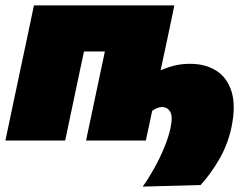

<svg xmlns="http://www.w3.org/2000/svg" viewBox="-38 -522 932 713"><path d="M492 171Q513.5 141 534.2 103.8Q555 66.5 571.2 27.8Q587.5 -11 595 -45.5Q604.5 -90 594 -107.2Q583.5 -124.5 563.5 -124.5Q546.5 -124.5 527 -110Q520 -76.5 514.8 -52.2Q509.5 -28 503.5 0H281.5Q292.5 -51.5 302.8 -100.5Q313 -149.5 326.5 -213L337 -263Q341 -282.5 344.8 -299.2Q348.5 -316 351.5 -331H274Q271 -316 267.2 -299.2Q263.5 -282.5 259.5 -263.5L249 -213.5Q235.5 -149.5 225.2 -100.8Q215 -52 204 0H-18Q-7 -51.5 3.2 -100.5Q13.5 -149.5 27 -213L37.5 -263Q49.5 -318.5 58 -359.2Q66.5 -400 73.8 -434Q81 -468 88 -502H609.5Q602.5 -468 596.5 -439.5Q590.5 -411 583 -375.5Q575.5 -340 563.5 -284.5L558.5 -261Q588 -273.5 613 -279.2Q638 -285 668 -285Q725 -285 765.2 -259.5Q805.5 -234 821.8 -182.2Q838 -130.5 822 -51.5Q809.5 10.5 778 66.2Q746.5 122 707 165Z"/></svg>

Font: Commissioner Black
Style: Italic
Weight: 900
Italic angle: -12°
Designer: Kostas Bartsokas
Foundry: Kostas Bartsokas
Version: Version 1.000; ttfautohint (v1.8.3)